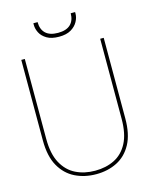

<svg xmlns="http://www.w3.org/2000/svg" viewBox="-130 -959 823 1053"><g transform="rotate(-15 281.5 -432.5)"><path d="M284 12Q218 12 164.5 -14.5Q111 -41 79.5 -97Q48 -153 48 -243V-700H68V-246Q68 -161 96.5 -108.5Q125 -56 173.5 -32Q222 -8 283 -8Q345 -8 393 -32Q441 -56 468.5 -108.5Q496 -161 496 -246V-700H516V-243Q516 -153 485.5 -97Q455 -41 402.5 -14.5Q350 12 284 12ZM282 -769Q239 -769 213 -784.5Q187 -800 175.5 -822.5Q164 -845 164 -867V-877H188Q188 -836 211.5 -813.5Q235 -791 282 -791Q329 -791 352.5 -813.5Q376 -836 376 -877H401V-868Q401 -846 388.5 -823Q376 -800 350 -784.5Q324 -769 282 -769Z"/></g></svg>

Font: DM Sans 36pt Thin
Style: Regular
Weight: 250
Designer: Colophon Foundry, Jonny Pinhorn
Foundry: Colophon Foundry
Version: Version 4.004;gftools[0.9.30]